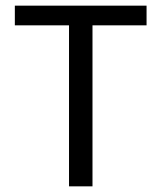

<svg xmlns="http://www.w3.org/2000/svg" viewBox="-20 -659 571 679"><path d="M224.1 0V-625.3H307.1V0ZM32.5 -569.4V-639H498.3V-569.4Z"/></svg>

Font: Anek Odia Medium
Style: Regular
Weight: 500
Designer: Yesha Goshar & Mahesh Sahu (Odia), Yesha Goshar (Latin)
Foundry: Ek Type
Version: Version 1.003